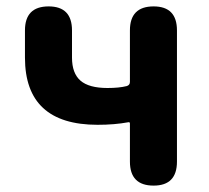

<svg xmlns="http://www.w3.org/2000/svg" viewBox="-20 -580 652 600"><path d="M460 0Q386 0 386 -75V-194Q386 -199 381 -198Q338 -190 285 -190Q58 -190 58 -400V-485Q58 -560 132 -560Q205 -560 205 -485V-400Q205 -351 231.5 -328Q258 -305 316 -305Q352 -305 376 -311Q386 -314 386 -324V-485Q386 -560 460 -560Q533 -560 533 -485V-75Q533 0 460 0Z"/></svg>

Font: Resource Han Rounded JP
Style: Bold
Weight: 700
Designer: Cyano Hao (round all glyphs); Ryoko NISHIZUKA 西塚涼子 (kana, bopomofo & ideographs); Paul D. Hunt (Latin, Greek & Cyrillic)
Foundry: Cyano Hao
Version: 0.990